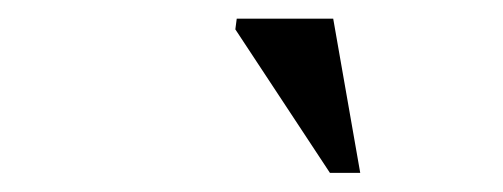

<svg xmlns="http://www.w3.org/2000/svg" viewBox="-20 -690 540 206"><path d="M366.5 -504.5H334L232.5 -658.5L234 -670H337.5Z"/></svg>

Font: Newsreader Text Medium
Style: Italic
Weight: 500
Italic angle: -17°
Designer: Hugues Gentile
Foundry: Production Type
Version: Version 1.001